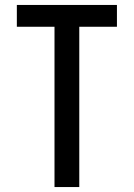

<svg xmlns="http://www.w3.org/2000/svg" viewBox="-20 -755 540 775"><path d="M200 0V-647H48V-735H452V-647H300V0Z"/></svg>

Font: iosevka_custom_sans_ss08 SmBd
Style: Regular
Weight: 600
Designer: Belleve Invis
Foundry: Belleve Invis
Version: Version 10.3.0; ttfautohint (v1.8.3)